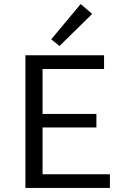

<svg xmlns="http://www.w3.org/2000/svg" viewBox="-20 -932 622 952"><path d="M275 -704 234 -737 380 -912 437 -863ZM525 -68V0H106V-658H496V-590H191V-367H458V-300H191V-68Z"/></svg>

Font: Ysabeau Infant Medium
Style: Regular
Weight: 500
Designer: Christian Thalmann (Catharsis Fonts)
Version: Version 0.003